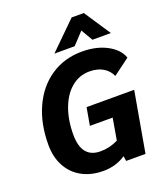

<svg xmlns="http://www.w3.org/2000/svg" viewBox="-165 -1035 996 1156"><g transform="rotate(-20 332.5 -457.0)"><path d="M332 -386H637L569 0H445L440 -32Q377 10 298 10Q219 10 160.5 -22Q102 -54 70 -113Q38 -172 38 -251Q38 -387 86 -491Q134 -595 220.5 -652.5Q307 -710 420 -710Q512 -710 579 -674Q646 -638 665 -582L559 -503Q542 -541 506.5 -561.5Q471 -582 421 -582Q356 -582 306 -541Q256 -500 228 -426Q200 -352 200 -257Q200 -107 321 -107Q380 -107 434 -134L458 -273H312ZM432 -924H510L622 -755H504L460 -830L390 -755H260Z"/></g></svg>

Font: Sarabun ExtraBold
Style: Italic
Weight: 800
Italic angle: -10°
Designer: Suppakit Chalermlarp | Katatrad Co.,Ltd.
Foundry: Cadson Demak Co.,Ltd.
Version: Version 1.000; ttfautohint (v1.6)